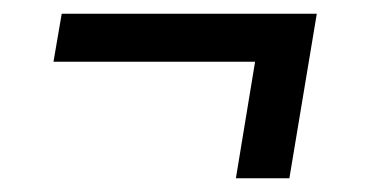

<svg xmlns="http://www.w3.org/2000/svg" viewBox="-20 -395 540 280"><path d="M324 -135 352 -305H58L70 -375H442L402 -135Z"/></svg>

Font: Iosevka SS04
Style: Italic
Weight: 400
Italic angle: -9°
Monospace: yes
Designer: Belleve Invis
Foundry: Belleve Invis
Version: Version 19.0.0; ttfautohint (v1.8.4)